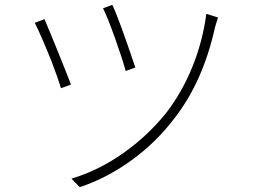

<svg xmlns="http://www.w3.org/2000/svg" viewBox="-20 -750 1040 790"><path d="M537 -472 497 -458Q486 -501 454.5 -589.5Q423 -678 404 -716L442 -730Q468 -677 537 -472ZM871 -659 865 -639Q816 -416 699 -265Q624 -165 521 -90.5Q418 -16 308 20L274 -15Q385 -48 486.5 -119.5Q588 -191 665 -287Q730 -372 772 -476Q814 -580 829 -693L877 -678Q874 -670 871 -659ZM272 -402 231 -387Q221 -421 192 -498Q145 -614 123 -656L163 -671Q184 -622 216.5 -542Q249 -462 272 -402Z"/></svg>

Font: Merged Yaku Han JP ExtraLight
Style: Regular
Weight: 250
Designer: Ryoko NISHIZUKA 西塚涼子 (kana, bopomofo & ideographs); Paul D. Hunt (Latin, Greek & Cyrillic); Sandoll Communications 산돌커뮤니
Foundry: Adobe
Version: Version 2.004